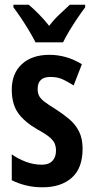

<svg xmlns="http://www.w3.org/2000/svg" viewBox="-20 -786 397 816"><path d="M331 -154Q331 -71 285 -30.5Q239 10 161 10Q123 10 90.5 2Q58 -6 30 -20V-130Q55 -112 88.5 -99Q122 -86 158 -86Q187 -86 202.5 -102Q218 -118 218 -146Q218 -161 213 -174.5Q208 -188 191 -202.5Q174 -217 139 -236Q85 -267 57.5 -305Q30 -343 30 -405Q30 -474 73 -513.5Q116 -553 190 -553Q263 -553 328 -513L293 -423Q269 -438 247 -448.5Q225 -459 194 -459Q140 -459 140 -408Q140 -392 145.5 -380Q151 -368 168 -354.5Q185 -341 218 -321Q249 -301 275 -279Q301 -257 316 -227Q331 -197 331 -154ZM131 -606Q121 -626 105 -653Q89 -680 71 -707Q53 -734 37 -755V-766H102Q120 -751 144 -727Q168 -703 189 -676Q212 -706 233.5 -725.5Q255 -745 277 -766H342V-755Q327 -735 309 -708.5Q291 -682 274.5 -654.5Q258 -627 248 -606Z"/></svg>

Font: Noto Sans Telugu ExtraCondensed SemiBold
Style: Regular
Weight: 600
Width: 2
Designer: Jelle Bosma - Monotype Design Team
Foundry: Monotype Imaging Inc.
Version: Version 2.005; ttfautohint (v1.8.4.7-5d5b)